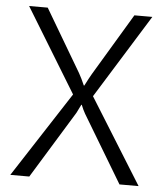

<svg xmlns="http://www.w3.org/2000/svg" viewBox="-51 -746 679 792"><g transform="rotate(5 288.5 -350.5)"><path d="M250 -353 37.6 -700.7H114.7L266.6 -443.4Q271.5 -435.1 278.8 -420.2Q286.1 -405.3 291 -393.6H293Q311 -428.7 320.3 -444.3L473.6 -700.2H547.9L332.5 -353L552.2 0H473.1L306.2 -278.3Q302.2 -285.2 297.6 -294.9Q293 -304.7 289.6 -313.5H287.6L270.5 -278.8L99.6 0H21Z"/></g></svg>

Font: Selawik Semilight
Style: Regular
Weight: 300
Designer: Aaron Bell
Foundry: Microsoft Corporation
Version: Version 1.01